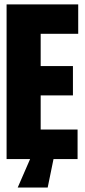

<svg xmlns="http://www.w3.org/2000/svg" viewBox="-20 -720 384 869"><path d="M9.8 -700.2H334V-566.9H164.1V-420.9H310.1V-288.1H164.1V-133.8H331.1V0H222.2L195.8 128.9H60.1L116.2 0H9.8Z"/></svg>

Font: Quaderni
Style: Regular
Weight: 400
Designer: Romain Laurent, Daphné Lejeune, Alexandre D’Hubert
Foundry: ESAD Valence
Version: Version 1.000;FEAKit 1.0